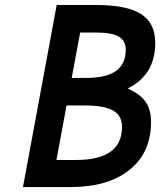

<svg xmlns="http://www.w3.org/2000/svg" viewBox="-20 -759 650 779"><path d="M73.2 0 210 -738.8H369.1Q495.1 -738.8 552.5 -701.9Q609.9 -665 609.9 -585Q609.9 -455.1 498 -399.9Q548.8 -377.4 570.8 -345.9Q592.8 -314.5 592.8 -264.2Q592.8 -140.1 505.9 -70.1Q418.9 0 265.1 0ZM209 -109.9H288.1Q475.1 -109.9 475.1 -244.1Q475.1 -290 439 -310.5Q402.8 -331.1 323.2 -331.1H250ZM271 -442.9H330.1Q411.1 -442.9 450.7 -471.2Q490.2 -499.5 490.2 -557.1Q490.2 -593.8 462.2 -610.4Q434.1 -627 372.1 -627H305.2Z"/></svg>

Font: Involve SemiBold Oblique
Style: Italic
Weight: 600
Italic angle: -10.5°
Designer: Stefan Peev
Foundry: Context Ltd.
Version: Version 1.001